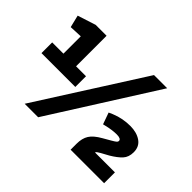

<svg xmlns="http://www.w3.org/2000/svg" viewBox="-146 -1003 1268 1268"><g transform="rotate(45 487.5 -369.0)"><path d="M138 -316V-577L48 -573L27 -659L154 -700H256V-316ZM33 -415H349V-315H33ZM191 0 661 -738H784L317 0ZM620 0V-56Q620 -106 640.5 -139Q661 -172 716 -203L768 -233Q787 -244 796 -251Q805 -258 805 -267Q805 -277 794.5 -282Q784 -287 765 -287Q744 -287 721.5 -284Q699 -281 674 -275L653 -270L624 -351L651 -363Q685 -377 719 -383.5Q753 -390 788 -390Q848 -390 887.5 -363Q927 -336 927 -283Q927 -237 901.5 -209.5Q876 -182 829 -154L776 -125Q766 -119 755.5 -112Q745 -105 745 -90V-84L731 -101H933V0Z"/></g></svg>

Font: REM
Style: Bold
Weight: 700
Designer: Octavio Pardo
Foundry: Ashler Design
Version: Version 1.005;gftools[0.9.28]